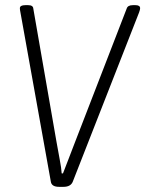

<svg xmlns="http://www.w3.org/2000/svg" viewBox="-20 -722 563 744"><path d="M209 2Q180 2 177 -18L59 -675Q58 -680 57.5 -683.5Q57 -687 57 -690Q57 -702 78 -702H89Q108 -702 109 -689L199 -172Q205 -137 211.5 -103.5Q218 -70 219 -50H224Q232 -70 244.5 -103Q257 -136 271 -172L471 -689Q475 -702 495 -702H505Q523 -702 523 -690Q523 -685 519 -674L262 -18Q254 2 226 2Z"/></svg>

Font: Asap Condensed Condensed ExtraLight
Style: Italic
Weight: 200
Width: 3
Italic angle: -6°
Designer: Pablo Cosgaya
Foundry: Omnibus-Type
Version: Version 3.001; ttfautohint (v1.8.4.7-5d5b)